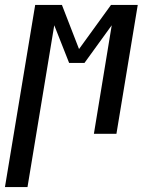

<svg xmlns="http://www.w3.org/2000/svg" viewBox="-69 -540 589 775"><path d="M-49 215 73 -520H181L250 -342L379 -520H487L401 0H310L382 -438L272 -286H210L150 -438L42 215Z"/></svg>

Font: Iosevka Curly Slab Medium
Style: Italic
Weight: 500
Italic angle: -9°
Monospace: yes
Designer: Belleve Invis
Foundry: Belleve Invis
Version: Version 22.1.2; ttfautohint (v1.8.4)